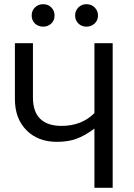

<svg xmlns="http://www.w3.org/2000/svg" viewBox="-20 -895 640 915"><path d="M517 -689V0H430V-282Q384 -248 344 -233.5Q304 -219 251 -219Q161 -219 106 -274.5Q51 -330 51 -423V-689H137V-430Q137 -362 172 -328.5Q207 -295 273 -295Q369 -295 430 -356V-689ZM131 -821Q131 -844 146.5 -859.5Q162 -875 186 -875Q209 -875 224.5 -859.5Q240 -844 240 -821Q240 -798 224.5 -783Q209 -768 186 -768Q162 -768 146.5 -783Q131 -798 131 -821ZM338 -821Q338 -844 353.5 -859.5Q369 -875 392 -875Q415 -875 431 -859.5Q447 -844 447 -821Q447 -798 431 -783Q415 -768 392 -768Q369 -768 353.5 -783Q338 -798 338 -821Z"/></svg>

Font: FiraDG Mono
Style: Regular
Weight: 400
Designer: Carrois Corporate & Edenspiekermann AG
Foundry: Carrois Corporate GbR & Edenspiekermann AG
Version: Version 3.206